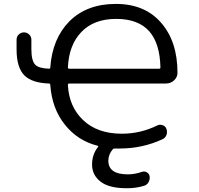

<svg xmlns="http://www.w3.org/2000/svg" viewBox="-20 -785 1040 1001"><path d="M334 -434.6Q334 -426.8 340.8 -426.8H809.6Q816.4 -426.8 816.4 -433.6Q813.5 -558.6 758.8 -621.1Q701.2 -686.5 585.9 -686.5Q468.8 -686.5 403.3 -617.2Q339.8 -550.8 334 -434.6ZM580.1 -10.7Q571.3 -11.7 567.4 -5.9Q544.9 20.5 544.9 52.7Q544.9 124 646.5 124Q682.6 124 718.8 111.3Q732.4 106.4 744.6 112.8Q756.8 119.1 759.8 132.8Q760.7 137.7 760.7 141.6Q760.7 153.3 754.9 164.1Q747.1 178.7 731.4 183.6Q689.5 196.3 644.5 196.3Q641.6 196.3 639.6 196.3Q548.8 196.3 504.4 162.1Q460 127.9 460 73.2Q460 20.5 490.2 -17.6Q495.1 -23.4 488.3 -25.4Q385.7 -50.8 318.4 -134.8Q251 -218.8 242.2 -341.8Q242.2 -349.6 235.4 -349.6Q148.4 -352.5 108.4 -390.6Q66.4 -431.6 66.4 -527.3V-578.1Q66.4 -593.8 77.6 -605Q88.9 -616.2 105 -616.2Q121.1 -616.2 132.3 -605Q143.6 -593.8 143.6 -578.1V-528.3Q143.6 -466.8 165 -446.3Q183.6 -428.7 235.4 -426.8Q242.2 -426.8 242.2 -433.6Q252.9 -584 341.8 -673.8Q432.6 -764.6 584 -764.6Q735.4 -764.6 820.3 -666Q905.3 -568.4 905.3 -405.3Q905.3 -382.8 887.7 -366.2Q870.1 -349.6 844.7 -349.6H340.8Q334 -349.6 334 -341.8Q339.8 -228.5 413.1 -159.2Q487.3 -87.9 615.2 -87.9Q711.9 -87.9 799.8 -130.9Q813.5 -137.7 828.1 -132.3Q842.8 -127 847.7 -113.3Q850.6 -104.5 850.6 -96.7Q850.6 -88.9 847.7 -81.1Q841.8 -65.4 826.2 -58.6Q721.7 -10.7 604.5 -10.7Q602.5 -10.7 600.6 -10.7Q586.9 -10.7 580.1 -10.7Z"/></svg>

Font: Rounded Mgen+ 1mn regular
Style: Regular
Weight: 400
Designer: [Source Han Sans]
Ryoko NISHIZUKA  (kana & ideographs); Paul D. Hunt (Latin, Greek & Cyrillic); Wenlong ZHANG  (bopomofo
Version: Version 1.059.20150602